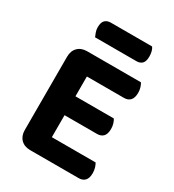

<svg xmlns="http://www.w3.org/2000/svg" viewBox="-192 -912 929 1024"><g transform="rotate(30 273.0 -400.0)"><path d="M75.4 -420H219.6V-6.6Q210.7 -4.2 192.6 -1Q174.5 2.1 154.2 2.1Q117.9 2.1 96.7 -19.2Q75.4 -40.6 75.4 -76.7ZM219.6 -186.2 75.4 -186.5V-527.8Q75.4 -564.1 96.7 -585.3Q117.9 -606.6 154.2 -606.6Q174.5 -606.6 192.6 -603.6Q210.7 -600.6 219.6 -597.9ZM154.2 -251V-367.3H455.9Q461.8 -358.3 466.6 -343.7Q471.3 -329 471.3 -311.2Q471.3 -280.2 457.7 -265.6Q444 -251 419.7 -251ZM154.2 2.1V-115.6H489.1Q494.9 -106.6 499.7 -91.4Q504.5 -76.1 504.5 -58Q504.5 -27.1 490.8 -12.5Q477.1 2.1 452.9 2.1ZM154.2 -489.3V-606.6H484.8Q490.7 -597.6 495.4 -582.9Q500.2 -568.2 500.2 -550.4Q500.2 -519.5 486.5 -504.4Q472.8 -489.3 448.6 -489.3ZM407.5 -692.1H152.8Q148.8 -701.7 143.5 -715.7Q138.2 -729.8 138.2 -745.4Q138.2 -776.6 151.5 -789.2Q164.7 -801.9 186.6 -801.9H440.8Q447.7 -793 451.4 -778.5Q455.1 -764 455.1 -748.6Q455.1 -717.4 442.3 -704.7Q429.6 -692.1 407.5 -692.1Z"/></g></svg>

Font: Baloo Bhaina 2
Style: Regular
Weight: 400
Designer: Yesha Goshar, Manish Minz, Shuchita Grover and Ek Type
Foundry: Ek Type
Version: Version 1.700